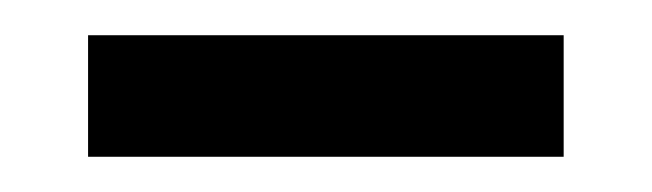

<svg xmlns="http://www.w3.org/2000/svg" viewBox="-20 -735 370 109"><path d="M30 -646V-715H300V-646Z"/></svg>

Font: Carrois Gothic
Style: Regular
Weight: 400
Designer: Ralph du Carrois
Foundry: Ralph du Carrois
Version: Version 1.002